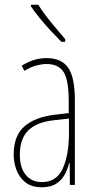

<svg xmlns="http://www.w3.org/2000/svg" viewBox="-20 -876 406 813"><path d="M177 -630Q240 -630 268.5 -589.5Q297 -549 297 -451V-93H276L275 -186H273Q267 -161 254.5 -137.5Q242 -114 218.5 -98.5Q195 -83 157 -83Q115 -83 89 -103Q63 -123 50.5 -154.5Q38 -186 38 -222Q38 -301 83 -340.5Q128 -380 210 -390L271 -397V-448Q271 -538 249 -571.5Q227 -605 177 -605Q159 -605 135 -599Q111 -593 83 -576L72 -598Q123 -630 177 -630ZM209 -367Q135 -359 99.5 -323.5Q64 -288 64 -222Q64 -166 89 -135.5Q114 -105 157 -105Q220 -105 246 -163Q272 -221 272 -313V-374ZM142 -856Q168 -815 197.5 -780Q227 -745 256 -710V-699H240Q221 -718 197 -743.5Q173 -769 150.5 -796.5Q128 -824 111 -849V-856Z"/></svg>

Font: Noto Sans Kannada UI ExtraCondensed Thin
Style: Regular
Weight: 100
Width: 2
Designer: Jelle Bosma - Monotype Design Team
Foundry: Monotype Imaging Inc.
Version: Version 2.005; ttfautohint (v1.8.4.7-5d5b)